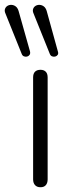

<svg xmlns="http://www.w3.org/2000/svg" viewBox="-59 -782 301 806"><path d="M111 4Q96 4 88 -5Q80 -14 80 -29V-457Q80 -473 88 -481Q96 -489 111 -489Q125 -489 133 -481Q141 -473 141 -457V-29Q141 -14 133.5 -5Q126 4 111 4ZM150 -556 82 -725Q77 -736 80 -744.5Q83 -753 90.5 -757.5Q98 -762 107.5 -761.5Q117 -761 125 -755Q133 -749 137 -736L184 -566Q187 -557 183 -551.5Q179 -546 172.5 -544.5Q166 -543 159.5 -545.5Q153 -548 150 -556ZM32 -556 -36 -725Q-41 -736 -38 -744.5Q-35 -753 -27.5 -757.5Q-20 -762 -10.5 -761.5Q-1 -761 7 -755Q15 -749 19 -736L67 -566Q69 -557 65 -551.5Q61 -546 54.5 -544.5Q48 -543 41.5 -545.5Q35 -548 32 -556Z"/></svg>

Font: Nunito ExtraLight Light
Style: Regular
Weight: 300
Version: Version 3.602